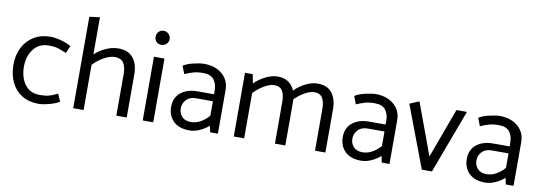

<svg xmlns="http://www.w3.org/2000/svg" viewBox="-56 -1066 4051 1439"><g transform="rotate(10 1970.0 -346.5)"><path d="M266 -54Q193 -54 153 -107Q113 -160 113 -245Q114 -326 156 -378.5Q198 -431 270 -431Q312 -431 338.5 -423Q365 -415 405 -398L429 -454Q400 -473 352.5 -485.5Q305 -498 272 -498Q200 -498 146 -465.5Q92 -433 62.5 -375.5Q33 -318 33 -244Q33 -169 61 -110.5Q89 -52 142 -19.5Q195 13 267 13Q300 13 348 0.5Q396 -12 426 -31L401 -88Q366 -70 338 -62Q310 -54 266 -54Z M938 -329V-1H859V-318Q859 -372 839 -402Q819 -432 772 -432Q736 -432 690.5 -407Q645 -382 610 -344V0H531V-696L610 -706V-423Q645 -457 693.5 -478.5Q742 -500 786 -500Q863 -500 900.5 -453.5Q938 -407 938 -329Z M1153 -635Q1153 -657 1137 -673Q1121 -689 1099 -689Q1076 -689 1061 -673.5Q1046 -658 1046 -635Q1046 -612 1061 -597Q1076 -582 1099 -582Q1121 -582 1137 -597.5Q1153 -613 1153 -635ZM1060 -485V0H1140V-485Z M1446 -429Q1501 -429 1526.5 -398Q1552 -367 1552 -313V-286H1427Q1348 -286 1300 -247Q1252 -208 1252 -138Q1252 -71 1294.5 -29Q1337 13 1418 13Q1456 13 1496 -5.5Q1536 -24 1563 -49L1573 0H1632V-335Q1632 -382 1608 -419Q1584 -456 1541 -477Q1498 -498 1443 -498Q1410 -498 1359.5 -486Q1309 -474 1283 -456L1306 -396Q1342 -412 1372.5 -420.5Q1403 -429 1446 -429ZM1425 -233H1553V-123Q1526 -91 1490.5 -71Q1455 -51 1416 -51Q1371 -51 1348 -77Q1325 -103 1325 -138Q1325 -178 1351.5 -205.5Q1378 -233 1425 -233Z M2450 -329V-1H2371V-318Q2371 -372 2353 -402Q2335 -432 2291 -432Q2260 -432 2219.5 -409.5Q2179 -387 2144 -352L2145 -329V-1H2066V-318Q2066 -372 2048 -402Q2030 -432 1986 -432Q1954 -432 1910.5 -407Q1867 -382 1832 -344V0H1753V-485H1812L1825 -416Q1860 -452 1908.5 -476Q1957 -500 2000 -500Q2049 -500 2081.5 -478Q2114 -456 2130 -416Q2165 -452 2213 -476Q2261 -500 2304 -500Q2378 -500 2414 -453.5Q2450 -407 2450 -329Z M2752 -429Q2807 -429 2832.5 -398Q2858 -367 2858 -313V-286H2733Q2654 -286 2606 -247Q2558 -208 2558 -138Q2558 -71 2600.5 -29Q2643 13 2724 13Q2762 13 2802 -5.5Q2842 -24 2869 -49L2879 0H2938V-335Q2938 -382 2914 -419Q2890 -456 2847 -477Q2804 -498 2749 -498Q2716 -498 2665.5 -486Q2615 -474 2589 -456L2612 -396Q2648 -412 2678.5 -420.5Q2709 -429 2752 -429ZM2731 -233H2859V-123Q2832 -91 2796.5 -71Q2761 -51 2722 -51Q2677 -51 2654 -77Q2631 -103 2631 -138Q2631 -178 2657.5 -205.5Q2684 -233 2731 -233Z M3362 -485 3223 -107 3078 -501 3006 -471 3184 0H3261L3442 -485Z M3696 -429Q3751 -429 3776.5 -398Q3802 -367 3802 -313V-286H3677Q3598 -286 3550 -247Q3502 -208 3502 -138Q3502 -71 3544.5 -29Q3587 13 3668 13Q3706 13 3746 -5.5Q3786 -24 3813 -49L3823 0H3882V-335Q3882 -382 3858 -419Q3834 -456 3791 -477Q3748 -498 3693 -498Q3660 -498 3609.5 -486Q3559 -474 3533 -456L3556 -396Q3592 -412 3622.5 -420.5Q3653 -429 3696 -429ZM3675 -233H3803V-123Q3776 -91 3740.5 -71Q3705 -51 3666 -51Q3621 -51 3598 -77Q3575 -103 3575 -138Q3575 -178 3601.5 -205.5Q3628 -233 3675 -233Z"/></g></svg>

Font: Catamaran
Style: Regular
Weight: 400
Designer: Pria Ravichandran
Version: Version 1.000;PS 001.000;hotconv 1.0.70;makeotf.lib2.5.58329